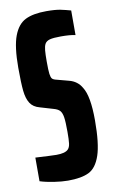

<svg xmlns="http://www.w3.org/2000/svg" viewBox="-82 -740 467 792"><g transform="rotate(-10 151.5 -344.0)"><path d="M21 -10V-109Q93 -105 109 -105Q145 -105 158 -118Q166 -126 168 -142Q170 -158 170 -190Q170 -233 167 -252Q164 -271 156 -280Q148 -289 129 -294L75 -310Q48 -317 35.5 -336.5Q23 -356 19.5 -389Q16 -422 16 -486Q16 -574 33 -619Q50 -664 82.5 -680Q115 -696 170 -696Q208 -696 229.5 -691.5Q251 -687 272 -681V-578Q250 -583 211 -583Q180 -583 165 -579Q150 -575 144 -564Q139 -554 137.5 -537.5Q136 -521 136 -491Q136 -454 138 -439Q140 -424 145 -418.5Q150 -413 164 -410L213 -397Q248 -388 265 -358Q290 -320 290 -218Q290 -120 273.5 -71.5Q257 -23 225.5 -7.5Q194 8 138 8Q112 8 79 3Q46 -2 21 -10Z"/></g></svg>

Font: Saira Ultra Condensed ExtraBold
Style: Regular
Weight: 800
Width: 1
Designer: Hector Gatti with collaboration of the Omnibus-Type team
Foundry: Omnibus-Type
Version: Version 1.001; ttfautohint (v1.8)